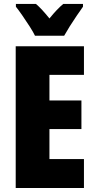

<svg xmlns="http://www.w3.org/2000/svg" viewBox="-20 -947 483 967"><path d="M402.8 0H59.1V-713.9H402.8V-569.8H229V-440.9H390.1V-296.9H229V-146H402.8ZM156.2 -767.1Q147.9 -784.7 129.9 -813Q111.8 -841.3 92.5 -869.1Q73.2 -897 60.1 -913.1V-927.2H161.1Q189.9 -902.8 229 -854Q268.6 -902.8 298.8 -927.2H397.9V-913.1Q384.3 -894 366 -867.2Q347.7 -840.3 330.8 -813.5Q314 -786.6 303.2 -767.1Z"/></svg>

Font: Open Sans Condensed ExtraBold
Style: Regular
Weight: 800
Width: 3
Designer: Monotype Design Team
Foundry: Monotype Imaging Inc.
Version: Version 3.000; ttfautohint (v1.8.4)